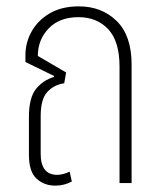

<svg xmlns="http://www.w3.org/2000/svg" viewBox="-20 -576 506 604"><path d="M154 8Q119 8 95 -14Q71 -36 71 -89V-208Q71 -269 93.5 -296.5Q116 -324 150 -334V-337L60 -381V-403Q60 -442 79.5 -477Q99 -512 136.5 -534Q174 -556 228 -556Q300 -556 347 -510Q394 -464 394 -373V0H356V-367Q356 -446 320.5 -484Q285 -522 227 -522Q167 -522 133 -486.5Q99 -451 99 -400L188 -348L182 -314Q151 -310 129.5 -287.5Q108 -265 108 -211V-92Q108 -26 160 -26Q170 -26 180.5 -29Q191 -32 199 -36L206 -5Q182 8 154 8Z"/></svg>

Font: Noto Sans Thai Cond ExtLt
Style: Regular
Weight: 200
Width: 3
Designer: Monotype Design Team
Foundry: Monotype Imaging Inc.
Version: Version 2.002; ttfautohint (v1.8.4.7-5d5b)